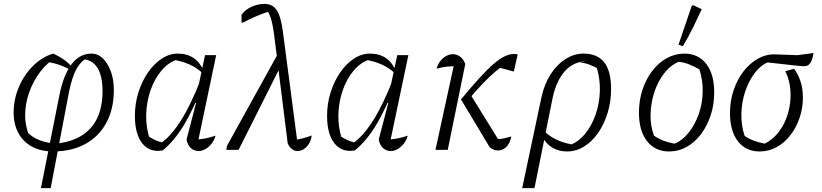

<svg xmlns="http://www.w3.org/2000/svg" viewBox="-20 -769 4217 985"><path d="M190 196 285 -282Q306 -386 347.5 -440Q389 -494 449 -494Q482 -494 507.5 -469.5Q533 -445 548.5 -403Q564 -361 564 -308Q564 -211 526 -140Q488 -69 418 -30.5Q348 8 252 8Q190 8 144.5 -16.5Q99 -41 74.5 -86Q50 -131 50 -192Q50 -260 77 -323Q104 -386 150 -431.5Q196 -477 253 -494L274 -477Q224 -450 187 -401.5Q150 -353 129.5 -294.5Q109 -236 109 -177Q109 -154 113 -131.5Q117 -109 124 -87Q150 -62 185.5 -49Q221 -36 263 -32Q342 -39 396.5 -72Q451 -105 478.5 -162.5Q506 -220 506 -303Q506 -376 482 -417.5Q458 -459 410 -465L439 -481Q396 -457 373 -416.5Q350 -376 334 -297L240 196ZM350 -405Q317 -425 283.5 -436.5Q250 -448 214 -452L253 -494Q319 -464 353 -421Z M814 3Q748 14 710 -33.5Q672 -81 672 -174Q672 -237 690 -294.5Q708 -352 739 -397Q770 -442 809.5 -468Q849 -494 892 -494Q987 -494 1025 -405L1024 -389Q963 -450 858 -464H890Q844 -449 808.5 -407Q773 -365 752.5 -306.5Q732 -248 730 -183Q728 -118 748 -56L725 -79Q749 -64 772 -52.5Q795 -41 823 -36L800 -31Q910 -103 1010 -362L1027 -350Q976 -215 925 -130Q874 -45 814 3ZM992 -24 979 -52Q1008 -54 1034 -59Q1060 -64 1086 -73Q1078 -47 1064 -30Q1050 -13 1032.5 -3.5Q1015 6 999 6Q977 6 960 -8.5Q943 -23 937 -53L986 -241L980 -243L1032 -486H1089Z M1456 -33 1386 -593Q1380 -638 1372.5 -665.5Q1365 -693 1347 -723L1373 -713Q1335 -703 1298.5 -687.5Q1262 -672 1227 -653H1219V-693Q1238 -720 1271 -734.5Q1304 -749 1338 -749Q1378 -749 1399.5 -717Q1421 -685 1431 -609L1507 -29L1491 -51Q1512 -54 1533.5 -59.5Q1555 -65 1579 -74Q1576 -49 1565 -31.5Q1554 -14 1538.5 -4Q1523 6 1506 6Q1491 6 1478 -4Q1465 -14 1456 -33ZM1141 0 1144 -20 1413 -506 1429 -448 1204 0Z M1800 3Q1734 14 1696 -33.5Q1658 -81 1658 -174Q1658 -237 1676 -294.5Q1694 -352 1725 -397Q1756 -442 1795.5 -468Q1835 -494 1878 -494Q1973 -494 2011 -405L2010 -389Q1949 -450 1844 -464H1876Q1830 -449 1794.5 -407Q1759 -365 1738.5 -306.5Q1718 -248 1716 -183Q1714 -118 1734 -56L1711 -79Q1735 -64 1758 -52.5Q1781 -41 1809 -36L1786 -31Q1896 -103 1996 -362L2013 -350Q1962 -215 1911 -130Q1860 -45 1800 3ZM1978 -24 1965 -52Q1994 -54 2020 -59Q2046 -64 2072 -73Q2064 -47 2050 -30Q2036 -13 2018.5 -3.5Q2001 6 1985 6Q1963 6 1946 -8.5Q1929 -23 1923 -53L1972 -241L1966 -243L2018 -486H2075Z M2492 -14 2345 -259 2390 -290 2552 -28 2517 -56Q2531 -55 2544 -56Q2557 -57 2571 -60.5Q2585 -64 2603 -69Q2599 -46 2589 -30Q2579 -14 2565 -5.5Q2551 3 2535 3Q2524 3 2513 -1Q2502 -5 2492 -14ZM2345 -259Q2398 -323 2438.5 -367.5Q2479 -412 2510.5 -439.5Q2542 -467 2568 -479.5Q2594 -492 2616 -492Q2621 -492 2625.5 -491.5Q2630 -491 2636 -490L2616 -402L2531 -425L2572 -441Q2543 -420 2516 -397Q2489 -374 2456.5 -340Q2424 -306 2379 -253ZM2214 0 2314 -460 2325 -429Q2294 -430 2271 -427Q2248 -424 2220 -417Q2226 -440 2239.5 -456.5Q2253 -473 2269.5 -482Q2286 -491 2304 -491Q2324 -491 2340.5 -478.5Q2357 -466 2367 -441L2277 0Z M2659 196 2759 -276Q2774 -340 2805.5 -389Q2837 -438 2881 -466Q2925 -494 2973 -494Q3045 -494 3080 -449Q3115 -404 3115 -313Q3115 -247 3097 -189Q3079 -131 3048 -86.5Q3017 -42 2976 -17Q2935 8 2889 8Q2847 8 2814 -11.5Q2781 -31 2764 -66L2771 -97Q2830 -39 2928 -26L2897 -22Q2944 -38 2979.5 -80Q3015 -122 3035.5 -181Q3056 -240 3057.5 -304.5Q3059 -369 3039 -430L3063 -409Q3036 -424 3010 -435Q2984 -446 2953 -449L2985 -455Q2921 -452 2878 -404Q2835 -356 2816 -271L2722 196Z M3412 8Q3341 8 3299.5 -45Q3258 -98 3258 -190Q3258 -254 3276 -308.5Q3294 -363 3326 -405Q3358 -447 3400.5 -470.5Q3443 -494 3491 -494Q3562 -494 3603 -441.5Q3644 -389 3644 -296Q3644 -232 3626 -177.5Q3608 -123 3576.5 -81Q3545 -39 3503 -15.5Q3461 8 3412 8ZM3441 -32Q3482 -49 3514.5 -90.5Q3547 -132 3565.5 -186Q3584 -240 3585 -299.5Q3586 -359 3568 -413Q3542 -428 3516 -438.5Q3490 -449 3462 -452Q3419 -434 3387 -392.5Q3355 -351 3337 -296.5Q3319 -242 3317.5 -183.5Q3316 -125 3335 -73Q3358 -57 3384.5 -47Q3411 -37 3441 -32ZM3483 -532 3461 -540 3528 -737 3535 -743 3580 -722Q3560 -678 3536.5 -630Q3513 -582 3483 -532Z M3877 8Q3806 8 3765.5 -44.5Q3725 -97 3725 -189Q3725 -251 3743.5 -306Q3762 -361 3794.5 -403Q3827 -445 3869.5 -468.5Q3912 -492 3959 -490L4071 -486L4154 -497Q4149 -469 4141.5 -454Q4134 -439 4125 -434Q4116 -429 4102 -429Q4097 -429 4091 -430Q4085 -431 4078 -431L3887 -452L3929 -454Q3886 -438 3854 -397Q3822 -356 3803.5 -301Q3785 -246 3783.5 -186Q3782 -126 3800 -72Q3821 -57 3846.5 -47.5Q3872 -38 3903 -32Q3946 -53 3977 -94.5Q4008 -136 4023 -189Q4038 -242 4035.5 -298Q4033 -354 4009 -404L4054 -416Q4075 -388 4087 -351Q4099 -314 4099 -268Q4099 -212 4081 -161.5Q4063 -111 4033 -73Q4003 -35 3963 -13.5Q3923 8 3877 8Z"/></svg>

Font: Piazzolla 8pt ExtraLight
Style: Italic
Weight: 250
Italic angle: -11.3°
Designer: Juan Pablo del Peral
Foundry: Huerta Tipografica
Version: Version 2.001